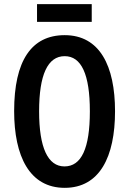

<svg xmlns="http://www.w3.org/2000/svg" viewBox="-20 -893 620 923"><path d="M421 -873H158V-788H421ZM533 -358C533 -577 459 -724 291 -724C131 -724 48 -601 48 -359C48 -142 122 10 291 10C459 10 533 -139 533 -358ZM168 -358C168 -533 209 -623 291 -623C371 -623 412 -536 412 -358C412 -179 371 -93 290 -93C210 -93 168 -183 168 -358Z"/></svg>

Font: Noto Sans Sinhala UI ExtraCondensed SemiBold
Style: Regular
Weight: 600
Width: 2
Designer: Jelle Bosma - Monotype Design Team
Foundry: Monotype Imaging Inc.
Version: Version 2.006